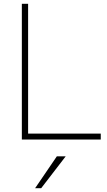

<svg xmlns="http://www.w3.org/2000/svg" viewBox="-20 -739 567 1017"><path d="M128.9 -31.2H513.7V0H95.7V-718.8H128.9ZM281.2 88.9H328.1L198.2 257.8H166Z"/></svg>

Font: Min Sans VF VF
Style: Regular
Weight: 400
Designer: Jinseong-Kim, NotoSansCJK, Nunito
Foundry: Jinseong-Kim
Version: Version 1.420;Glyphs 3.1.2 (3151)